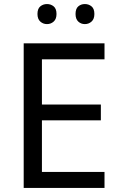

<svg xmlns="http://www.w3.org/2000/svg" viewBox="-20 -928 596 948"><path d="M496 0H97V-714H496V-635H187V-412H478V-334H187V-79H496ZM165 -859Q165 -885 179 -896.5Q193 -908 212 -908Q231 -908 245 -896.5Q259 -885 259 -859Q259 -834 245 -821.5Q231 -809 212 -809Q193 -809 179 -821.5Q165 -834 165 -859ZM353 -859Q353 -885 366.5 -896.5Q380 -908 399 -908Q418 -908 432 -896.5Q446 -885 446 -859Q446 -834 432 -821.5Q418 -809 399 -809Q380 -809 366.5 -821.5Q353 -834 353 -859Z"/></svg>

Font: Noto Sans Balinese
Style: Regular
Weight: 400
Designer: Aditya Bayu, David Williams
Foundry: David Williams
Version: Version 2.003